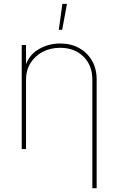

<svg xmlns="http://www.w3.org/2000/svg" viewBox="-20 -777 617 1001"><path d="M115.7 -362.8V0H93.3V-542.5H115.7V-425.3H109.9Q127.4 -487.8 179.4 -519Q231.4 -550.3 293.5 -550.3Q349.6 -550.3 392.3 -526.6Q435.1 -502.9 459.5 -460.9Q483.9 -418.9 483.9 -362.8V204.1H461.4V-362.8Q461.4 -437 414.6 -482.4Q367.7 -527.8 293.5 -527.8Q242.7 -527.8 202.4 -506.6Q162.1 -485.4 138.9 -448Q115.7 -410.6 115.7 -362.8ZM286.6 -621.6 305.2 -756.8H329.1L304.2 -621.6Z"/></svg>

Font: Inter 16pt Thin
Style: Regular
Weight: 250
Version: Version 4.001;git-66647c0bb